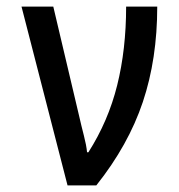

<svg xmlns="http://www.w3.org/2000/svg" viewBox="-20 -560 540 580"><path d="M184 0 45 -540H141L218 -214Q226 -179 233.5 -150Q241 -121 243 -100H247Q307 -194 334 -302.5Q361 -411 361 -540H455Q455 -382 411.5 -252Q368 -122 271 0Z"/></svg>

Font: Noto Sans Mono ExtraCondensed Medium
Style: Regular
Weight: 500
Width: 2
Designer: Monotype Design Team
Foundry: Monotype Imaging Inc.
Version: Version 2.014